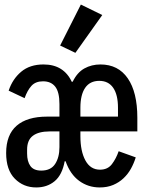

<svg xmlns="http://www.w3.org/2000/svg" viewBox="-20 -811 640 843"><path d="M311 -579 244 -611 335 -791 429 -745ZM7 -139Q7 -219 53 -259Q99 -299 187 -299H241V-354Q241 -407 222.5 -430.5Q204 -454 169 -454Q136 -454 118 -434Q100 -414 88 -380L18 -413Q35 -464 73 -496Q111 -528 171 -528Q216 -528 247 -508.5Q278 -489 295 -452H299Q319 -493 350.5 -510.5Q382 -528 421 -528Q499 -528 541 -467Q583 -406 583 -294V-234H333V-213Q333 -147 355 -106.5Q377 -66 419 -66Q453 -66 471.5 -90.5Q490 -115 501 -147L576 -120Q568 -94 555 -70.5Q542 -47 522.5 -28.5Q503 -10 477 1Q451 12 418 12Q367 12 327.5 -17Q288 -46 268 -103H264Q253 -43 220 -15.5Q187 12 139 12Q83 12 45 -26.5Q7 -65 7 -139ZM241 -165V-234H198Q150 -234 124.5 -215Q99 -196 99 -154V-137Q99 -102 113.5 -82Q128 -62 161 -62Q203 -62 222 -91Q241 -120 241 -165ZM333 -338V-299H498V-338Q498 -395 477 -425.5Q456 -456 416 -456Q375 -456 354 -425.5Q333 -395 333 -338Z"/></svg>

Font: IBM Plaex Mono Medium
Style: Regular
Weight: 500
Designer: Mike Abbink, Paul van der Laan, Pieter van Rosmalen
Foundry: Bold Monday
Version: Version 2.003